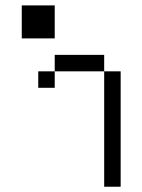

<svg xmlns="http://www.w3.org/2000/svg" viewBox="-20 -708 540 728"><path d="M375 -437.5V0H437.5V-437.5ZM187.5 -437.5H125V-375H187.5ZM187.5 -437.5H375V-500H187.5ZM62.5 -687.5Q62.5 -687.5 62.5 -562.5H187.5Q187.5 -562.5 187.5 -687.5Z"/></svg>

Font: BFUnifontExMono
Style: Regular
Weight: 500
Version: Version 15.0.06